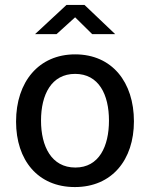

<svg xmlns="http://www.w3.org/2000/svg" viewBox="-20 -747 607 777"><path d="M353 -609H446L322 -727H249L122 -609H209L284 -677ZM283 10C433 10 522 -100 522 -256C522 -414 434 -527 284 -527C137 -527 45 -416 45 -255C45 -99 133 10 283 10ZM285 -69C188 -69 146 -155 146 -259C146 -364 188 -448 284 -448C380 -448 421 -364 421 -259C421 -155 381 -69 285 -69Z"/></svg>

Font: United Sans Medium
Style: Regular
Weight: 500
Designer: Pablo Impallari, Rodrigo Fuenzalida (Modified by Dan O. Williams)
Version: Version 1.000;PS 001.000;hotconv 1.0.88;makeotf.lib2.5.64775